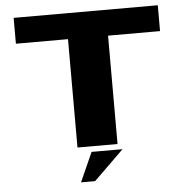

<svg xmlns="http://www.w3.org/2000/svg" viewBox="-57 -731 940 962"><g transform="rotate(-5 413.0 -250.0)"><path d="M510.5 -545V0H309V-545H47V-675H772V-545ZM533 28 382.5 175.5H311.5L377.5 28Z"/></g></svg>

Font: Anybody Wide
Style: Bold
Weight: 700
Width: 7
Designer: Tyler Finck
Foundry: Etcetera Type Company
Version: Version 1.000; ttfautohint (v1.8)